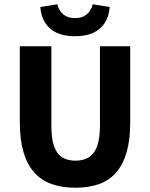

<svg xmlns="http://www.w3.org/2000/svg" viewBox="-20 -869 704 901"><path d="M334 12Q271 12 222 -5.5Q173 -23 140 -60.5Q107 -98 90 -156Q73 -214 73 -294V-652H221V-279Q221 -218 234 -182Q247 -146 272 -130.5Q297 -115 334 -115Q371 -115 396.5 -130.5Q422 -146 435.5 -182Q449 -218 449 -279V-652H591V-294Q591 -214 574.5 -156Q558 -98 526 -60.5Q494 -23 445.5 -5.5Q397 12 334 12ZM332 -699Q282 -699 247.5 -714.5Q213 -730 193 -760.5Q173 -791 169 -836L249 -849Q256 -819 277 -801.5Q298 -784 332 -784Q366 -784 387 -801.5Q408 -819 415 -849L495 -836Q491 -791 471 -760.5Q451 -730 416.5 -714.5Q382 -699 332 -699Z"/></svg>

Font: Mada
Style: Bold
Weight: 700
Designer: Khaled Hosny
Version: Version 1.5